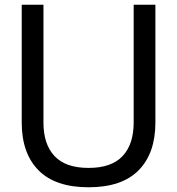

<svg xmlns="http://www.w3.org/2000/svg" viewBox="-20 -783 751 813"><path d="M72 -264V-763H164V-264Q164 -172 211 -122Q258 -72 355 -72Q452 -72 499 -122Q546 -172 546 -264V-763H638V-264Q638 -134 567 -62Q496 10 355 10Q214 10 143 -62Q72 -134 72 -264Z"/></svg>

Font: Open Sauce Sans
Style: Regular
Weight: 400
Designer: Alfredo Marco Pradil
Foundry: Creative Sauce Fz LLC
Version: Version 1.477